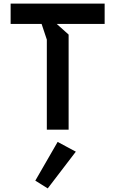

<svg xmlns="http://www.w3.org/2000/svg" viewBox="-20 -720 640 1066"><path d="M39 -700H561V-587H295L361 -528V0H240V-500L211 -587H39ZM245 326 401 122 300 68 176 283Z"/></svg>

Font: Kode Mono
Style: Bold
Weight: 700
Monospace: yes
Designer: Isa Ozler
Foundry: Kadena LLC
Version: Version 1.206;gftools[0.9.28]